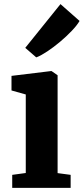

<svg xmlns="http://www.w3.org/2000/svg" viewBox="-20 -915 408 935"><path d="M39.5 0V-63.5L105.5 -72.5V-455L36 -474.5V-545.5L229 -569H231L260.5 -548.5V-72L324 -63.5V0ZM156 -636 103 -682 274.5 -895 367.5 -813Q355 -791.5 329.2 -764.5Q303.5 -737.5 272.2 -711.2Q241 -685 210.5 -664.8Q180 -644.5 158 -636Z"/></svg>

Font: Merriweather ExtraBold
Style: Regular
Weight: 800
Version: Version 2.100